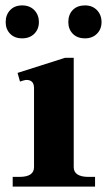

<svg xmlns="http://www.w3.org/2000/svg" viewBox="-20 -691 400 711"><path d="M1 -609Q1 -636 17.5 -653.5Q34 -671 62 -671Q90 -671 107 -653.5Q124 -636 124 -609Q124 -583 107 -566Q90 -549 62 -549Q34 -549 17.5 -566Q1 -583 1 -609ZM233 -609Q233 -637 249.5 -654Q266 -671 295 -671Q322 -671 339 -653.5Q356 -636 356 -609Q356 -583 339 -566Q322 -549 295 -549Q266 -549 249.5 -566Q233 -583 233 -609ZM27 -36H52Q106 -36 106 -72V-365Q106 -395 78 -395Q74 -395 67 -393Q60 -391 54 -389L45 -421L221 -477H253V-72Q253 -54 267 -45Q281 -36 307 -36H332V0H27Z"/></svg>

Font: Taviraj SemiBold
Style: Regular
Weight: 600
Designer: Katatrad Team
Foundry: CadsonDemak
Version: Version 1.001